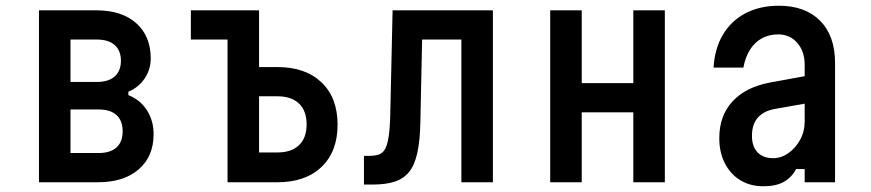

<svg xmlns="http://www.w3.org/2000/svg" viewBox="-20 -636 3040 670"><path d="M116 0V-600H316Q405 -600 455.5 -555Q506 -510 506 -432Q506 -394 485 -362.5Q464 -331 428 -316V-304Q469 -288 492.5 -251.5Q516 -215 516 -168Q516 -90 464 -45Q412 0 322 0ZM226 -102H324Q365 -102 386.5 -121.5Q408 -141 408 -178Q408 -215 386.5 -234.5Q365 -254 324 -254H226ZM226 -350H318Q359 -350 380.5 -369.5Q402 -389 402 -424Q402 -459 380.5 -478.5Q359 -498 318 -498H226Z M774 0V-498H646V-600H884V-402H948Q1046 -402 1102 -348.5Q1158 -295 1158 -201Q1158 -107 1102 -53.5Q1046 0 948 0ZM884 -104H948Q997 -104 1023.5 -129.5Q1050 -155 1050 -202Q1050 -249 1023.5 -274.5Q997 -300 948 -300H884Z M1250 8V-92H1266Q1287 -92 1301 -96.5Q1315 -101 1323.5 -115.5Q1332 -130 1336.5 -161Q1341 -192 1342 -244L1350 -600H1700V0H1590V-498H1453L1447 -214Q1446 -147 1436.5 -103.5Q1427 -60 1407.5 -36Q1388 -12 1357 -2Q1326 8 1280 8Z M1900 0V-600H2010V-346H2190V-600H2300V0H2190V-244H2010V0Z M2798 -372V-276L2685 -256Q2645 -249 2624.5 -225.5Q2604 -202 2604 -162Q2604 -125 2623.5 -104.5Q2643 -84 2678 -84Q2706 -84 2731 -101.5Q2756 -119 2772 -148Q2788 -177 2788 -212V-410Q2788 -457 2762 -486.5Q2736 -516 2696 -516Q2664 -516 2639 -502.5Q2614 -489 2597.5 -463Q2581 -437 2574 -400H2470Q2474 -467 2503 -515.5Q2532 -564 2582 -590Q2632 -616 2698 -616Q2790 -616 2842 -563.5Q2894 -511 2894 -416V0H2788V-46H2758Q2742 -16 2714.5 -1Q2687 14 2644 14Q2598 14 2563.5 -7Q2529 -28 2509.5 -66Q2490 -104 2490 -154Q2490 -232 2536 -282Q2582 -332 2667 -348Z"/></svg>

Font: Martian Mono Condensed
Style: Regular
Weight: 400
Width: 3
Designer: Roman Shamin
Foundry: Evil Martians
Version: Version 1.000